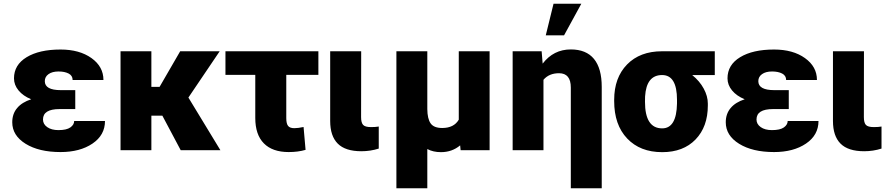

<svg xmlns="http://www.w3.org/2000/svg" viewBox="-20 -802 4756 1025"><path d="M209.5 -164.1Q209.5 -139.2 232.2 -123.3Q254.9 -107.4 292 -107.4Q335.4 -107.4 355.7 -121.8Q376 -136.2 376 -156.2H540.5Q540.5 -80.6 473.6 -35.4Q406.7 9.8 303.2 9.8Q188 9.8 116.7 -34.4Q45.4 -78.6 45.4 -149.4Q45.4 -194.3 71.5 -225.3Q97.7 -256.3 146.5 -272Q103.5 -289.6 79.1 -319.1Q54.7 -348.6 54.7 -383.8Q54.7 -455.6 122.1 -496.6Q189.5 -537.6 303.2 -537.6Q404.3 -537.6 468.3 -491.9Q532.2 -446.3 532.2 -375H367.7Q367.7 -398.4 346.4 -409.4Q325.2 -420.4 292.5 -420.4Q258.8 -420.4 239 -406.2Q219.2 -392.1 219.2 -368.7Q219.2 -320.8 304.7 -320.8H381.8V-219.7H297.9Q209.5 -219.7 209.5 -164.1Z M846.7 -184.6H788.1V0H623.5V-528.3H788.1V-338.4H832L941.9 -528.3H1152.8L985.8 -281.2L1156.7 0H944.8Z M1679.7 -402.3H1508.3V-171.4Q1508.3 -141.6 1518.1 -129.6Q1527.8 -117.7 1551.3 -117.7Q1570.8 -117.7 1600.6 -124L1611.3 -2Q1571.3 9.8 1521 9.8Q1434.6 9.8 1388.7 -36.6Q1342.8 -83 1342.8 -172.4V-402.3H1183.6V-528.3H1679.7Z M1908.2 -528.3 1907.7 -176.8Q1907.7 -147 1918.5 -135.3Q1929.2 -123.5 1960.9 -123.5Q1985.4 -123.5 2002 -126.5V-8.8Q1957.5 5.4 1909.2 5.4Q1823.7 5.4 1783.2 -35.2Q1742.7 -75.7 1742.7 -156.2V-528.3Z M2261.2 -528.3V-219.7Q2261.7 -167.5 2279.1 -143.1Q2296.4 -118.7 2340.8 -118.7Q2403.3 -118.7 2429.2 -163.1V-528.3H2593.8V0H2439L2436.5 -25.9Q2393.1 10.3 2334 10.3Q2292.5 10.3 2261.2 -6.3V203.1H2096.2V-528.3Z M2871.6 -528.3 2877 -462.4Q2935.1 -538.1 3027.3 -538.1Q3109.4 -538.1 3150.9 -487.5Q3192.4 -437 3192.4 -337.9V203.1H3027.3V-334.5Q3027.3 -411.1 2964.4 -411.1Q2911.1 -411.1 2881.3 -376V0H2716.8V-528.3ZM2935.1 -782.2H3083.5L2991.2 -613.3H2893.6Z M3795.9 -401.4H3675.3Q3714.8 -369.6 3736.8 -329.1Q3758.8 -288.6 3758.8 -249V-238.8Q3758.8 -125.5 3693.4 -57.6Q3627.9 10.3 3515.1 10.3Q3397.5 10.3 3328.1 -62.7Q3258.8 -135.7 3258.8 -262.2V-269Q3258.8 -387.2 3327.6 -457.8Q3396.5 -528.3 3514.2 -528.3Q3514.2 -527.8 3514.6 -527.8V-528.3H3795.9ZM3423.3 -258.8Q3423.3 -116.7 3515.1 -116.7Q3591.8 -116.7 3594.2 -249.5V-269Q3594.2 -401.4 3514.6 -401.4Q3430.7 -401.4 3423.8 -287.1Z M4018.6 -164.1Q4018.6 -139.2 4041.3 -123.3Q4064 -107.4 4101.1 -107.4Q4144.5 -107.4 4164.8 -121.8Q4185.1 -136.2 4185.1 -156.2H4349.6Q4349.6 -80.6 4282.7 -35.4Q4215.8 9.8 4112.3 9.8Q3997.1 9.8 3925.8 -34.4Q3854.5 -78.6 3854.5 -149.4Q3854.5 -194.3 3880.6 -225.3Q3906.7 -256.3 3955.6 -272Q3912.6 -289.6 3888.2 -319.1Q3863.8 -348.6 3863.8 -383.8Q3863.8 -455.6 3931.2 -496.6Q3998.5 -537.6 4112.3 -537.6Q4213.4 -537.6 4277.3 -491.9Q4341.3 -446.3 4341.3 -375H4176.8Q4176.8 -398.4 4155.5 -409.4Q4134.3 -420.4 4101.6 -420.4Q4067.9 -420.4 4048.1 -406.2Q4028.3 -392.1 4028.3 -368.7Q4028.3 -320.8 4113.8 -320.8H4190.9V-219.7H4106.9Q4018.6 -219.7 4018.6 -164.1Z M4592.3 -528.3 4591.8 -176.8Q4591.8 -147 4602.5 -135.3Q4613.3 -123.5 4645 -123.5Q4669.4 -123.5 4686 -126.5V-8.8Q4641.6 5.4 4593.3 5.4Q4507.8 5.4 4467.3 -35.2Q4426.8 -75.7 4426.8 -156.2V-528.3Z"/></svg>

Font: Roboto Black
Style: Regular
Weight: 900
Designer: Google
Version: Version 2.134; 2016